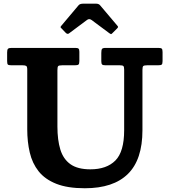

<svg xmlns="http://www.w3.org/2000/svg" viewBox="-20 -1012 928 1050"><path d="M339.5 -832.5 317 -856Q311 -861.5 311 -863.8Q311 -866 316 -872L410 -983.5Q417 -992 436.5 -992H504Q520 -992 527 -983.5L623 -870Q628.5 -864.5 621.5 -857.5L594.5 -830.5Q589 -825 587 -825.2Q585 -825.5 578.5 -830L481 -902.5Q468 -912 456 -903L357.5 -829.5Q349 -823 339.5 -832.5ZM635 -655H556.5Q542.5 -655 538.2 -659.5Q534 -664 534 -677.5V-722Q534 -738.5 537.8 -744.2Q541.5 -750 558 -750H846Q860 -750 864.5 -746Q869 -742 869 -727V-678Q869 -662.5 864.2 -658.8Q859.5 -655 844 -655H785.5Q768.5 -655 763.8 -651Q759 -647 759 -630V-300Q759 -139 679.5 -60.8Q600 17.5 444 17.5Q349 17.5 287.5 -7Q226 -31.5 191.2 -75.2Q156.5 -119 142.8 -177.8Q129 -236.5 129 -305V-632Q129 -648 123.2 -651.5Q117.5 -655 103 -655H42.5Q27 -655 23 -659Q19 -663 19 -678.5V-725.5Q19 -740.5 23.8 -745.2Q28.5 -750 43 -750H392Q404.5 -750 409.2 -746.2Q414 -742.5 414 -729V-678.5Q414 -663.5 409.5 -659.2Q405 -655 389.5 -655H320.5Q302 -655 298 -650.2Q294 -645.5 294 -627.5V-320Q294 -246.5 310 -194.2Q326 -142 365.2 -114Q404.5 -86 474 -86Q563 -86 611 -134.2Q659 -182.5 659 -300V-631Q659 -647 654.5 -651Q650 -655 635 -655Z"/></svg>

Font: Besley*
Style: Bold
Weight: 700
Designer: Owen Earl
Foundry: indestructible type*
Version: Version 2.000; ttfautohint (v1.8.3)